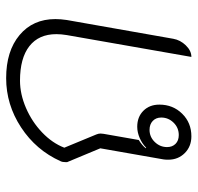

<svg xmlns="http://www.w3.org/2000/svg" viewBox="-29 -604 642 624"><g transform="rotate(-90 292.0 -292.0)"><path d="M85 -66Q85 -77 86 -82L122 -287L77 -395V-399Q77 -410 80 -416Q116 -496 190 -544.5Q264 -593 350 -593Q438 -593 490 -549.5Q542 -506 542 -433Q542 -416 539 -396L478 -50Q474 -27 456.5 -9Q439 9 419 9L490 -396Q493 -414 493 -430Q493 -487 454 -517.5Q415 -548 342 -548Q298 -548 253 -528.5Q208 -509 173.5 -476Q139 -443 124 -404L167 -300Q170 -293 170 -286L169 -276L149 -162Q131 -151 122 -139L124 -138Q137 -151 155.5 -159Q174 -167 192 -167Q224 -167 244 -147Q264 -127 264 -95Q264 -51 234.5 -21Q205 9 161 9Q128 9 106.5 -12.5Q85 -34 85 -66ZM222 -89Q222 -106 211 -116.5Q200 -127 182 -127Q159 -127 142.5 -110Q126 -93 126 -70Q126 -53 136.5 -42.5Q147 -32 165 -32Q189 -32 205.5 -49Q222 -66 222 -89Z"/></g></svg>

Font: K2D Thin
Style: Italic
Weight: 100
Italic angle: -10°
Designer: Katatrad Aksorn Co.,Ltd.
Foundry: Cadson Demak Co.,Ltd.
Version: Version 1.000; ttfautohint (v1.6)